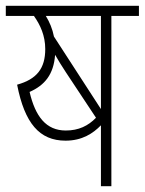

<svg xmlns="http://www.w3.org/2000/svg" viewBox="-20 -642 499 662"><path d="M364 -587H459V-622H0V-587H97C119 -556 136 -519 136 -473C136 -406 107 -369 39 -350C65 -217 116 -157 206 -157C263 -157 301 -182 328 -210V0H364ZM328 -587V-266L166 -516C161 -542 151 -566 138 -587ZM207 -393 311 -236C284 -208 251 -192 207 -192C139 -192 102 -240 82 -325C134 -348 165 -385 170 -453C181 -434 193 -414 207 -393Z"/></svg>

Font: Noto Sans Condensed ExtraLight
Style: Regular
Weight: 200
Width: 3
Designer: Monotype Design Team
Foundry: Monotype Imaging Inc.
Version: Version 2.013